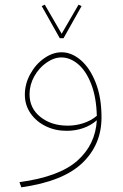

<svg xmlns="http://www.w3.org/2000/svg" viewBox="-20 -558 525 819"><path d="M413 -57Q413 59 331 137.5Q249 216 71 241L63 219Q233 196 310 127.5Q387 59 393 -45Q368 -23 335 -11.5Q302 0 264 0Q215 0 174.5 -20Q134 -40 110 -75Q86 -110 86 -154Q86 -200 109 -242Q132 -284 168.5 -309.5Q205 -335 243 -335Q285 -335 324 -302Q363 -269 388 -206Q413 -143 413 -57ZM269 -22Q303 -22 335.5 -32.5Q368 -43 393 -64Q391 -143 369 -199.5Q347 -256 313 -284.5Q279 -313 242 -313Q210 -313 178 -290.5Q146 -268 126 -232Q106 -196 106 -156Q106 -96 152.5 -59Q199 -22 269 -22ZM243 -414 315 -538 328 -532 251 -395H235L158 -532L171 -538Z"/></svg>

Font: FiraGO Thin
Style: Italic
Weight: 100
Italic angle: -8°
Designer: bBox Type GmbH
Foundry: bBox Type GmbH
Version: Version 1.001